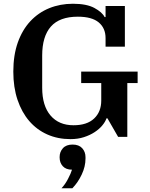

<svg xmlns="http://www.w3.org/2000/svg" viewBox="-20 -730 799 1024"><path d="M356 12Q288 12 232 -13Q176 -38 136 -84.5Q96 -131 73.5 -197.5Q51 -264 51 -348Q51 -436 75 -503.5Q99 -571 142 -617Q185 -663 243 -686.5Q301 -710 369 -710Q442 -710 483.5 -687.5Q525 -665 538 -639H543V-698H646V-481H543V-527Q543 -580 506.5 -610.5Q470 -641 395 -641Q298 -641 251.5 -588.5Q205 -536 205 -434V-262Q205 -166 249.5 -114Q294 -62 372 -62Q444 -62 482 -98Q520 -134 520 -194V-287H413V-348H714V-287H659V0H610L553 -99H548Q542 -81 526 -61.5Q510 -42 485 -25.5Q460 -9 427.5 1.5Q395 12 356 12ZM308 274Q327 254 342.5 224.5Q358 195 364 175Q332 175 315 156.5Q298 138 298 110V107Q298 80 315.5 60.5Q333 41 367 41Q401 41 418.5 60.5Q436 80 436 108V116Q436 158 416 200.5Q396 243 366 274H308Z"/></svg>

Font: IBM Plex Serif SemiBold
Style: Regular
Weight: 600
Designer: Mike Abbink, Paul van der Laan, Pieter van Rosmalen
Foundry: Bold Monday
Version: Version 2.5